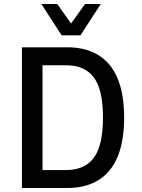

<svg xmlns="http://www.w3.org/2000/svg" viewBox="-20 -942 710 962"><path d="M90 0V-705H317Q411 -705 474.5 -665Q538 -625 570 -547Q602 -469 602 -353Q602 -237 570 -158.5Q538 -80 474 -40Q410 0 317 0ZM193 -90H311Q405 -90 450.5 -152Q496 -214 496 -353Q496 -492 450.5 -553.5Q405 -615 311 -615H193ZM289 -765 187 -922H267L336 -824L406 -922H485L383 -765Z"/></svg>

Font: Nunito Sans 7pt Condensed SemiBold
Style: Regular
Weight: 600
Width: 3
Designer: Vernon Adams
Foundry: Vernon Adams
Version: Version 3.101;gftools[0.9.27]